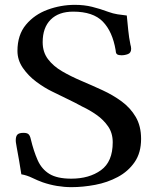

<svg xmlns="http://www.w3.org/2000/svg" viewBox="-20 -765 634 792"><path d="M562 -192Q562 -135 535.5 -96.5Q509 -58 466 -35Q423 -12 372.5 -2.5Q322 7 275 7Q245 7 215 2Q185 -3 156 -13Q134 -21 112.5 -31.5Q91 -42 68 -46Q64 -74 59 -101.5Q54 -129 49 -157Q48 -165 46.5 -172Q45 -179 45 -186Q45 -203 52 -210Q59 -217 77 -217Q92 -217 98 -211Q104 -205 107 -191Q119 -141 135.5 -104Q152 -67 184 -47.5Q216 -28 274 -28Q348 -28 396.5 -63Q445 -98 445 -178Q445 -216 426 -243.5Q407 -271 378.5 -291Q350 -311 320 -325Q289 -342 257.5 -357Q226 -372 194 -388Q163 -403 130 -427.5Q97 -452 74.5 -484.5Q52 -517 52 -555Q52 -621 87 -663Q122 -705 176.5 -725Q231 -745 289 -745Q327 -745 359.5 -737Q392 -729 427 -716Q446 -709 465 -706Q484 -703 503 -701Q506 -671 509 -640.5Q512 -610 518 -581Q519 -577 520 -573Q521 -569 521 -564Q521 -547 508 -542Q495 -537 481 -537Q477 -537 470.5 -538Q464 -539 461 -543Q459 -545 458 -550Q457 -555 457 -558Q444 -635 404 -676Q364 -717 282 -717Q222 -717 189 -684Q156 -651 156 -591Q156 -550 178 -521Q200 -492 236 -471Q272 -450 315.5 -431.5Q359 -413 402.5 -393Q446 -373 482 -346.5Q518 -320 540 -282.5Q562 -245 562 -192Z"/></svg>

Font: Kaisei Opti Medium
Style: Regular
Weight: 500
Designer: Font-Kai, 金井和夫
Foundry: KAZUO KANAI
Version: Version 5.003